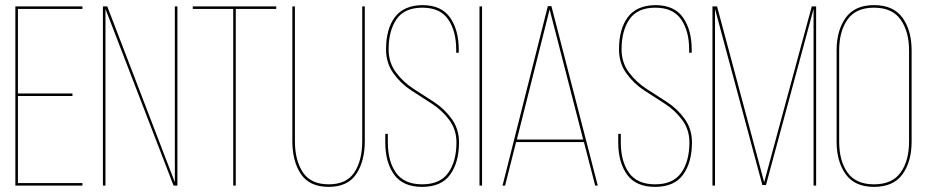

<svg xmlns="http://www.w3.org/2000/svg" viewBox="-20 -725 3621 750"><path d="M50 -360H263V-350H50V-10H302V0H40V-700H302V-690H50Z M392 -690V0H382V-700H399L663 -13V-700H673V0H658Z M901 0H891V-690H733V-700H1059V-690H901Z M1132 -700V-174Q1132 -99 1163 -52Q1194 -5 1264 -5Q1334 -5 1364.5 -52Q1395 -99 1395 -174V-700H1405V-174Q1405 -95 1371.5 -45Q1338 5 1264 5Q1189 5 1155.5 -45Q1122 -95 1122 -174V-700Z M1630 -705Q1704 -705 1738 -656.5Q1772 -608 1772 -531V-519H1762V-531Q1762 -604 1730.5 -649.5Q1699 -695 1630 -695Q1560 -695 1529 -650Q1498 -605 1498 -532Q1498 -481 1526.5 -442.5Q1555 -404 1595.5 -378Q1636 -352 1676 -326Q1716 -300 1744.5 -260.5Q1773 -221 1773 -169Q1773 -91 1738.5 -43Q1704 5 1629 5Q1554 5 1519.5 -43Q1485 -91 1485 -169V-202H1495V-169Q1495 -95 1527 -50Q1559 -5 1629 -5Q1699 -5 1731 -50Q1763 -95 1763 -169Q1763 -219 1734.5 -257Q1706 -295 1666 -320.5Q1626 -346 1585.5 -372.5Q1545 -399 1516.5 -439Q1488 -479 1488 -532Q1488 -612 1522.5 -658Q1557 -704 1630 -705Z M1853 -700H1863V0H1853Z M2261 -170H1996L1953 0H1943L2120 -701H2134L2315 0H2305ZM2127 -688 1999 -180H2258Z M2540 -705Q2614 -705 2648 -656.5Q2682 -608 2682 -531V-519H2672V-531Q2672 -604 2640.5 -649.5Q2609 -695 2540 -695Q2470 -695 2439 -650Q2408 -605 2408 -532Q2408 -481 2436.5 -442.5Q2465 -404 2505.5 -378Q2546 -352 2586 -326Q2626 -300 2654.5 -260.5Q2683 -221 2683 -169Q2683 -91 2648.5 -43Q2614 5 2539 5Q2464 5 2429.5 -43Q2395 -91 2395 -169V-202H2405V-169Q2405 -95 2437 -50Q2469 -5 2539 -5Q2609 -5 2641 -50Q2673 -95 2673 -169Q2673 -219 2644.5 -257Q2616 -295 2576 -320.5Q2536 -346 2495.5 -372.5Q2455 -399 2426.5 -439Q2398 -479 2398 -532Q2398 -612 2432.5 -658Q2467 -704 2540 -705Z M3158 -690 2972 -2H2958L2773 -690V0H2763V-700H2781L2965 -13L3151 -700H3168V0H3158Z M3248 -172V-528Q3248 -606 3283.5 -655.5Q3319 -705 3394 -705Q3470 -705 3505.5 -655.5Q3541 -606 3541 -528V-172Q3541 -94 3505.5 -44.5Q3470 5 3394 5Q3319 5 3283.5 -44.5Q3248 -94 3248 -172ZM3258 -528V-172Q3258 -97 3290.5 -51Q3323 -5 3394 -5Q3465 -5 3498 -51Q3531 -97 3531 -172V-528Q3531 -602 3498 -648.5Q3465 -695 3394 -695Q3323 -695 3290.5 -648.5Q3258 -602 3258 -528Z"/></svg>

Font: Bebas Neue Thin
Style: Regular
Weight: 200
Designer: Ryoichi Tsunekawa
Foundry: Ryoichi Tsunekawa
Version: Version 1.003;PS 001.003;hotconv 1.0.70;makeotf.lib2.5.58329